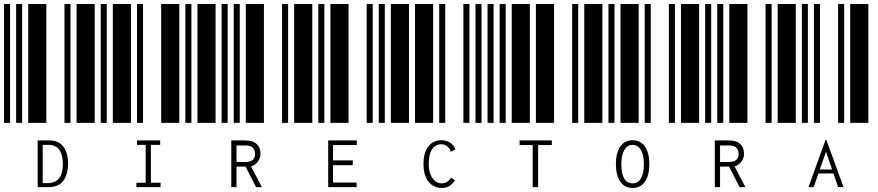

<svg xmlns="http://www.w3.org/2000/svg" viewBox="-20 -610 4360 953"><path d="M0 0V-590H30V0ZM60 0V-590H90V0ZM120 0V-590H210V0ZM300 0V-590H330V0ZM360 0V-590H450V0ZM167 87H221Q250 87 266 95Q283 103 295 119Q318 149 318 204Q316 261 292 290Q268 320 217 319H167ZM215 299Q292 299 292 206Q292 159 275 134Q257 109 219 109H192V299Z M480 0V-590H510V0ZM540 0V-590H630V0ZM660 0V-590H690V0ZM780 0V-590H870V0ZM900 0V-590H930V0ZM657 297H703V109H660V87H775V109H729V297H777V319H657Z M960 0V-590H1050V0ZM1080 0V-590H1110V0ZM1140 0V-590H1170V0ZM1200 0V-590H1290V0ZM1380 0V-590H1410V0ZM1128 87H1196Q1236 87 1254 105Q1273 122 1273 154Q1273 174 1260 192Q1247 210 1226 216L1280 319H1251L1199 217H1154V319H1128ZM1199 194Q1223 194 1235 183Q1246 173 1246 154Q1246 135 1235 123Q1223 112 1199 112H1154V194Z M1440 0V-590H1530V0ZM1560 0V-590H1590V0ZM1620 0V-590H1710V0ZM1800 0V-590H1830V0ZM1860 0V-590H1890V0ZM1609 87H1751V110H1633V186H1731V210H1633V296H1750V319H1609Z M1920 0V-590H2010V0ZM2040 0V-590H2130V0ZM2160 0V-590H2190V0ZM2280 0V-590H2310V0ZM2340 0V-590H2370V0ZM2173 323Q2147 323 2127 310Q2106 297 2094 271Q2082 244 2082 204Q2082 162 2095 135Q2108 109 2128 97Q2148 86 2171 86Q2196 86 2214 98Q2232 110 2241 131L2219 142L2216 143L2215 141V138Q2215 134 2210 127Q2202 116 2192 111Q2182 106 2171 106Q2141 106 2124 132Q2108 157 2108 203Q2108 231 2116 254Q2125 276 2139 288Q2154 300 2172 300Q2186 300 2198 293Q2211 285 2219 272L2238 285Q2226 304 2211 313Q2195 323 2173 323Z M2400 0V-590H2430V0ZM2460 0V-590H2490V0ZM2520 0V-590H2610V0ZM2640 0V-590H2730V0ZM2820 0V-590H2850V0ZM2624 110H2559V87H2719V110H2651V319H2624Z M2880 0V-590H2970V0ZM3000 0V-590H3030V0ZM3060 0V-590H3150V0ZM3180 0V-590H3210V0ZM3300 0V-590H3330V0ZM3120 323Q3080 323 3059 292Q3037 261 3037 204Q3037 149 3059 117Q3081 86 3120 86Q3159 86 3181 117Q3203 149 3203 204Q3203 261 3181 292Q3160 323 3120 323ZM3120 300Q3147 300 3161 276Q3176 251 3176 204Q3176 160 3161 134Q3146 109 3120 109Q3094 109 3079 134Q3064 160 3064 204Q3064 251 3078 276Q3093 300 3120 300Z M3360 0V-590H3450V0ZM3480 0V-590H3510V0ZM3540 0V-590H3570V0ZM3600 0V-590H3690V0ZM3780 0V-590H3810V0ZM3528 87H3596Q3636 87 3654 105Q3673 122 3673 154Q3673 174 3660 192Q3647 210 3626 216L3680 319H3651L3599 217H3554V319H3528ZM3599 194Q3623 194 3635 183Q3646 173 3646 154Q3646 135 3635 123Q3623 112 3599 112H3554V194Z M3840 0V-590H3930V0ZM3960 0V-590H3990V0ZM4020 0V-590H4050V0ZM4140 0V-590H4170V0ZM4200 0V-590H4290V0ZM4117 251H4042L4019 319H3993L4078 83H4081L4167 319H4140ZM4110 231 4080 143 4049 231Z"/></svg>

Font: Libre Barcode 39 Text
Style: Regular
Weight: 400
Version: Version 1.005; ttfautohint (v1.8.3)